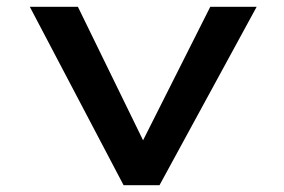

<svg xmlns="http://www.w3.org/2000/svg" viewBox="-20 -547 840 567"><path d="M345 0 68 -527H210L417 -103L384 -96L601 -527H738L451 0Z"/></svg>

Font: Lexend Peta Medium
Style: Regular
Weight: 500
Designer: Bonnie Shaver-Troup, Thomas Jockin
Foundry: Lexend
Version: Version 1.007